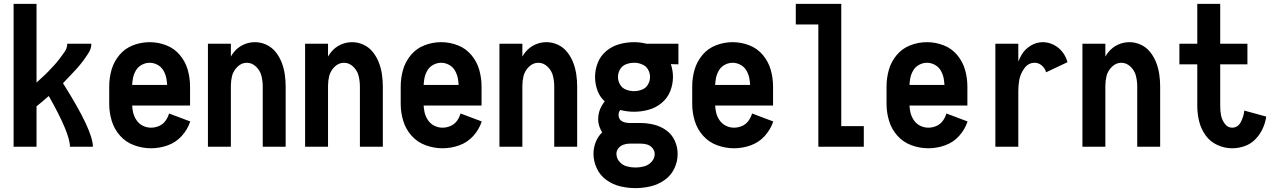

<svg xmlns="http://www.w3.org/2000/svg" viewBox="-20 -755 6540 988"><path d="M50 0V-735H168V-330Q182 -343 195 -355Q212 -370 227.5 -386Q243 -402 258 -418.5Q273 -435 286.5 -452.5Q300 -470 313 -489Q326 -508 326 -530H450Q450 -505 436 -483Q422 -461 407 -441Q392 -421 375.5 -402.5Q359 -384 341.5 -366Q324 -348 307 -330L304 -327Q458 -84 458 0H340Q340 -69 231 -261Q213 -245 195 -230Q182 -219 168 -208V0Z M757 8Q713 8 670.5 -7.5Q628 -23 598 -56.5Q568 -90 555 -133Q542 -176 542 -220V-310Q542 -354 554 -396Q566 -438 594.5 -472Q623 -506 664.5 -522Q706 -538 750 -538Q794 -538 835.5 -522Q877 -506 905.5 -472Q934 -438 946 -396Q958 -354 958 -310V-212H660Q661 -194 665 -176Q670 -155 682.5 -136.5Q695 -118 715 -108Q735 -98 757 -98Q778 -98 798 -106.5Q818 -115 831 -132.5Q844 -150 850 -171L959 -130Q945 -88 915 -55Q885 -22 843 -7Q801 8 757 8ZM660 -318H840Q839 -335 836 -352Q832 -373 821 -392Q810 -411 790.5 -421.5Q771 -432 750 -432Q729 -432 709.5 -421.5Q690 -411 679 -392Q668 -373 664 -352Q661 -335 660 -318Z M1050 0V-530H1168V-464Q1175 -476 1183 -486Q1203 -511 1231.5 -524.5Q1260 -538 1292 -538Q1323 -538 1351.5 -524.5Q1380 -511 1399.5 -486Q1419 -461 1430 -432Q1441 -403 1445.5 -372Q1450 -341 1450 -310V0H1332V-310Q1332 -337 1325.5 -364Q1319 -391 1298 -411.5Q1277 -432 1250 -432Q1223 -432 1202 -411.5Q1181 -391 1174 -364Q1168 -339 1168 -314V0Z M1550 0V-530H1668V-464Q1675 -476 1683 -486Q1703 -511 1731.5 -524.5Q1760 -538 1792 -538Q1823 -538 1851.5 -524.5Q1880 -511 1899.5 -486Q1919 -461 1930 -432Q1941 -403 1945.5 -372Q1950 -341 1950 -310V0H1832V-310Q1832 -337 1825.5 -364Q1819 -391 1798 -411.5Q1777 -432 1750 -432Q1723 -432 1702 -411.5Q1681 -391 1674 -364Q1668 -339 1668 -314V0Z M2257 8Q2213 8 2170.5 -7.5Q2128 -23 2098 -56.5Q2068 -90 2055 -133Q2042 -176 2042 -220V-310Q2042 -354 2054 -396Q2066 -438 2094.5 -472Q2123 -506 2164.5 -522Q2206 -538 2250 -538Q2294 -538 2335.5 -522Q2377 -506 2405.5 -472Q2434 -438 2446 -396Q2458 -354 2458 -310V-212H2160Q2161 -194 2165 -176Q2170 -155 2182.5 -136.5Q2195 -118 2215 -108Q2235 -98 2257 -98Q2278 -98 2298 -106.5Q2318 -115 2331 -132.5Q2344 -150 2350 -171L2459 -130Q2445 -88 2415 -55Q2385 -22 2343 -7Q2301 8 2257 8ZM2160 -318H2340Q2339 -335 2336 -352Q2332 -373 2321 -392Q2310 -411 2290.5 -421.5Q2271 -432 2250 -432Q2229 -432 2209.5 -421.5Q2190 -411 2179 -392Q2168 -373 2164 -352Q2161 -335 2160 -318Z M2550 0V-530H2668V-464Q2675 -476 2683 -486Q2703 -511 2731.5 -524.5Q2760 -538 2792 -538Q2823 -538 2851.5 -524.5Q2880 -511 2899.5 -486Q2919 -461 2930 -432Q2941 -403 2945.5 -372Q2950 -341 2950 -310V0H2832V-310Q2832 -337 2825.5 -364Q2819 -391 2798 -411.5Q2777 -432 2750 -432Q2723 -432 2702 -411.5Q2681 -391 2674 -364Q2668 -339 2668 -314V0Z M3250 213Q3211 213 3172.5 204Q3134 195 3101 171.5Q3068 148 3051 111.5Q3034 75 3034 36Q3034 2 3048 -30Q3059 -55 3079 -74Q3075 -79 3072 -86Q3058 -113 3058 -142Q3058 -181 3079 -215Q3085 -225 3092 -233Q3068 -255 3056 -285Q3042 -321 3042 -359Q3042 -397 3056.5 -433Q3071 -469 3101 -493.5Q3131 -518 3168 -528Q3205 -538 3243 -538Q3275 -538 3307 -530H3309H3471V-424L3432 -425Q3443 -393 3443 -359Q3443 -321 3428.5 -285Q3414 -249 3384 -224.5Q3354 -200 3317 -190Q3280 -180 3243 -180Q3207 -180 3172 -189Q3163 -178 3163 -164Q3163 -124 3219 -122H3224H3276Q3311 -122 3345.5 -113.5Q3380 -105 3409 -84Q3438 -63 3452.5 -30.5Q3467 2 3467 37Q3467 77 3449.5 113Q3432 149 3399 172Q3366 195 3327.5 204Q3289 213 3250 213ZM3250 107Q3273 107 3295 101Q3317 95 3333 77.5Q3349 60 3349 38Q3349 21 3337.5 7Q3326 -7 3309.5 -11.5Q3293 -16 3276 -16H3224H3222H3221Q3205 -16 3190 -11Q3174 -6 3163 7Q3152 20 3152 36Q3152 59 3167.5 77Q3183 95 3205.5 101Q3228 107 3250 107ZM3222 -16H3221ZM3243 -286Q3263 -286 3283 -293.5Q3303 -301 3314 -319.5Q3325 -338 3325 -359Q3325 -380 3314 -398.5Q3303 -417 3283 -424Q3267 -431 3249 -432H3243H3242Q3222 -432 3202 -424.5Q3182 -417 3171 -398.5Q3160 -380 3160 -359Q3160 -338 3171 -319.5Q3182 -301 3202 -293.5Q3222 -286 3243 -286Z M3757 8Q3713 8 3670.5 -7.5Q3628 -23 3598 -56.5Q3568 -90 3555 -133Q3542 -176 3542 -220V-310Q3542 -354 3554 -396Q3566 -438 3594.5 -472Q3623 -506 3664.5 -522Q3706 -538 3750 -538Q3794 -538 3835.5 -522Q3877 -506 3905.5 -472Q3934 -438 3946 -396Q3958 -354 3958 -310V-212H3660Q3661 -194 3665 -176Q3670 -155 3682.5 -136.5Q3695 -118 3715 -108Q3735 -98 3757 -98Q3778 -98 3798 -106.5Q3818 -115 3831 -132.5Q3844 -150 3850 -171L3959 -130Q3945 -88 3915 -55Q3885 -22 3843 -7Q3801 8 3757 8ZM3660 -318H3840Q3839 -335 3836 -352Q3832 -373 3821 -392Q3810 -411 3790.5 -421.5Q3771 -432 3750 -432Q3729 -432 3709.5 -421.5Q3690 -411 3679 -392Q3668 -373 3664 -352Q3661 -335 3660 -318Z M4191 0V-629H4075V-735H4309V-106H4425V0Z M4757 8Q4713 8 4670.5 -7.5Q4628 -23 4598 -56.5Q4568 -90 4555 -133Q4542 -176 4542 -220V-310Q4542 -354 4554 -396Q4566 -438 4594.5 -472Q4623 -506 4664.5 -522Q4706 -538 4750 -538Q4794 -538 4835.5 -522Q4877 -506 4905.5 -472Q4934 -438 4946 -396Q4958 -354 4958 -310V-212H4660Q4661 -194 4665 -176Q4670 -155 4682.5 -136.5Q4695 -118 4715 -108Q4735 -98 4757 -98Q4778 -98 4798 -106.5Q4818 -115 4831 -132.5Q4844 -150 4850 -171L4959 -130Q4945 -88 4915 -55Q4885 -22 4843 -7Q4801 8 4757 8ZM4660 -318H4840Q4839 -335 4836 -352Q4832 -373 4821 -392Q4810 -411 4790.5 -421.5Q4771 -432 4750 -432Q4729 -432 4709.5 -421.5Q4690 -411 4679 -392Q4668 -373 4664 -352Q4661 -335 4660 -318Z M5102 0V-530H5220V-438Q5227 -456 5237 -473Q5254 -502 5283.5 -520Q5313 -538 5346 -538Q5375 -538 5402 -524.5Q5429 -511 5447.5 -487Q5466 -463 5473 -435L5363 -383Q5358 -403 5341.5 -417.5Q5325 -432 5304 -432Q5272 -432 5251.5 -404Q5231 -376 5225 -344Q5220 -315 5220 -286V0Z M5550 0V-530H5668V-464Q5675 -476 5683 -486Q5703 -511 5731.5 -524.5Q5760 -538 5792 -538Q5823 -538 5851.5 -524.5Q5880 -511 5899.5 -486Q5919 -461 5930 -432Q5941 -403 5945.5 -372Q5950 -341 5950 -310V0H5832V-310Q5832 -337 5825.5 -364Q5819 -391 5798 -411.5Q5777 -432 5750 -432Q5723 -432 5702 -411.5Q5681 -391 5674 -364Q5668 -339 5668 -314V0Z M6320 8Q6281 8 6244 -9Q6207 -26 6183.5 -59Q6160 -92 6150.5 -131Q6141 -170 6141 -210V-424H6049V-530H6141V-735H6259V-530H6399V-424H6259V-210Q6259 -186 6263 -163Q6267 -140 6282 -119Q6297 -98 6320 -98Q6350 -98 6365 -127Q6380 -156 6383 -186L6496 -155Q6491 -122 6477 -92Q6463 -62 6439.5 -38Q6416 -14 6384.5 -3Q6353 8 6320 8Z"/></svg>

Font: Iosevka SS01
Style: Bold
Weight: 700
Monospace: yes
Designer: Belleve Invis
Foundry: Belleve Invis
Version: 2.3.3; ttfautohint (v1.8.3)